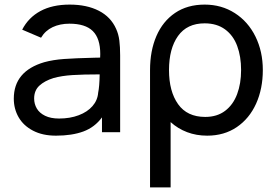

<svg xmlns="http://www.w3.org/2000/svg" viewBox="-20 -575 1203 835"><path d="M502.5 -334V0H423.5V-64.5Q392 -21.5 342.5 -3.2Q293 15 223.5 15Q165 15 123.5 -6.8Q82 -28.5 61 -65Q40 -101.5 40 -146Q40 -265.5 172.5 -304.5Q210.5 -315 259 -318.5Q307.5 -322 390.5 -324L415.5 -324.5Q416 -330 416 -340Q416 -408 383.5 -440Q351 -472 282 -472Q241 -472 209 -457Q177 -442 158.5 -411L76.5 -446Q103.5 -498.5 155.5 -526.8Q207.5 -555 283 -555Q357.5 -555 409.8 -528.2Q462 -501.5 485 -449.5Q495.5 -426.5 499 -399Q502.5 -371.5 502.5 -334ZM407 -172.5Q412.5 -198 413.5 -251.5Q342 -251.5 295 -248.5Q248 -245.5 212.5 -235.5Q174 -223.5 151.2 -202.5Q128.5 -181.5 128.5 -146.5Q128.5 -123 140 -103.2Q151.5 -83.5 176 -71.5Q200.5 -59.5 237 -59.5Q284.5 -59.5 322.2 -73.8Q360 -88 382.2 -113.5Q404.5 -139 407 -172.5Z M1123 -270.5Q1123 -189 1093.8 -124.2Q1064.5 -59.5 1009.8 -22.2Q955 15 881 15Q834 15 793.8 -0.2Q753.5 -15.5 722 -44V240H632.5V-270.5Q632.5 -354 660.2 -418.2Q688 -482.5 741.5 -518.8Q795 -555 870 -555Q943.5 -555 1001.2 -518Q1059 -481 1091 -416Q1123 -351 1123 -270.5ZM1028.5 -270.5Q1028.5 -329.5 1011.5 -375.2Q994.5 -421 958.8 -447.2Q923 -473.5 870 -473.5Q793.5 -473.5 754.2 -418.5Q715 -363.5 715 -270.5Q715 -177.5 754.5 -122Q794 -66.5 872.5 -66.5Q924 -66.5 959 -93Q994 -119.5 1011.2 -165.5Q1028.5 -211.5 1028.5 -270.5Z"/></svg>

Font: CCSD_manrope Medium
Style: Regular
Weight: 500
Designer: Mikhail Sharanda
Foundry: Mikhail Sharanda
Version: Version 4.503